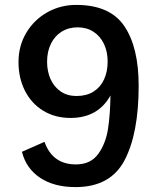

<svg xmlns="http://www.w3.org/2000/svg" viewBox="-20 -755 640 783"><path d="M69.5 -136 161.5 -176.5Q194 -84.5 289.5 -84.5Q350 -84.5 380.8 -127.5Q411.5 -170.5 420.5 -229.5Q429.5 -288.5 430.5 -365.5Q379.5 -274 267.5 -274Q204.5 -274 156.2 -303.5Q108 -333 81.8 -384.8Q55.5 -436.5 55.5 -502Q55.5 -568.5 87.5 -621.8Q119.5 -675 173.2 -705Q227 -735 290.5 -735Q428.5 -735 487 -648.5Q545.5 -562 545.5 -405.5Q545.5 -211 488 -101.5Q430.5 8 288 8Q200.5 8 143.5 -30Q86.5 -68 69.5 -136ZM419 -504Q419 -544 404 -575.8Q389 -607.5 361.2 -625.5Q333.5 -643.5 297 -643.5Q259.5 -643.5 231.2 -625.8Q203 -608 187.5 -576.2Q172 -544.5 172 -503.5Q172 -464 186.2 -432.2Q200.5 -400.5 227.5 -382Q254.5 -363.5 292 -363.5Q332.5 -363.5 361 -381.2Q389.5 -399 404.2 -430.8Q419 -462.5 419 -504Z"/></svg>

Font: JuliaMono SemiBold
Style: Regular
Weight: 600
Monospace: yes
Designer: cormullion
Foundry: corm
Version: Version 0.055; ttfautohint (v1.8.4)